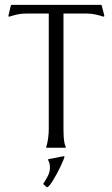

<svg xmlns="http://www.w3.org/2000/svg" viewBox="-20 -608 461 790"><path d="M395 -587.9 398.4 -586.4 409.2 -543.5 408.2 -540 405.3 -539.6Q389.2 -544.9 372.1 -548.6Q355 -552.2 337.9 -552.2H241.2V-78.6Q241.2 -70.8 241.5 -60.5Q241.7 -50.3 242.4 -40Q243.2 -29.8 245.1 -20.3Q247.1 -10.7 250.5 -3.9V-1L249.5 0H173.3Q172.9 0 171.6 -0.5Q170.4 -1 169.9 -1V-3.9Q172.9 -10.7 174.8 -20.5Q176.8 -30.3 178.2 -40.5Q179.7 -50.8 180.2 -61Q180.7 -71.3 180.7 -78.6V-552.2H85.4Q68.4 -552.2 51.5 -548.6Q34.7 -544.9 18.6 -539.6L15.1 -540L14.6 -543.5L24.9 -586.4L28.3 -587.9ZM177.7 48.8 179.2 46.9 242.2 34.7 244.1 35.6 245.6 37.6Q244.1 42.5 239.5 53.5Q234.9 64.5 228.3 78.4Q221.7 92.3 213.9 106.7Q206.1 121.1 198.5 133.5Q190.9 146 184.3 154.1Q177.7 162.1 173.3 162.6Q168.9 159.7 165.3 156.2Q161.6 152.8 157.7 148.9Q162.6 140.6 167.5 132.8Q172.4 125 176.5 116.9Q180.7 108.9 183.1 100.3Q185.5 91.8 185.5 81.5Q185.5 73.2 183.8 65.2Q182.1 57.1 177.7 50.3Z"/></svg>

Font: CAT Linz
Style: Regular
Weight: 400
Designer: Peter Wiegel
Foundry: Peter Wiegel
Version: Version 1.08